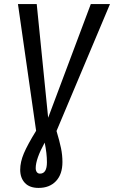

<svg xmlns="http://www.w3.org/2000/svg" viewBox="-20 -709 559 941"><path d="M257 -67Q272 -17 279 17Q286 51 286 85Q286 145 254.5 178.5Q223 212 169 212Q125 212 102 187.5Q79 163 79 123Q79 85 97 42.5Q115 0 157 -68L68 -689H160L216 -132L425 -689H519ZM199 -10Q155 70 155 115Q155 127 160.5 134.5Q166 142 176 142Q210 142 210 86Q210 43 199 -10Z"/></svg>

Font: Fira Sans Extra Condensed
Style: Italic
Weight: 400
Width: 3
Italic angle: -8°
Designer: Carrois Corporate & Edenspiekermann AG
Foundry: Carrois Corporate GbR & Edenspiekermann AG
Version: Version 4.203